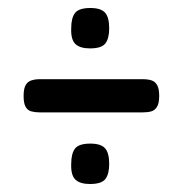

<svg xmlns="http://www.w3.org/2000/svg" viewBox="-20 -498 456 480"><path d="M80 -217Q68 -217 58.5 -219.5Q49 -222 44 -231Q39 -240 39 -258Q39 -276 44 -285Q49 -294 58.5 -297Q68 -300 79 -300H337Q350 -300 359 -297Q368 -294 373 -285Q378 -276 378 -258Q378 -240 372.5 -231Q367 -222 358 -219.5Q349 -217 336 -217ZM205 -38Q180 -38 168.5 -49Q157 -60 158 -88Q158 -114 167.5 -126.5Q177 -139 206 -139Q232 -139 242.5 -127.5Q253 -116 253 -88Q253 -63 243.5 -50.5Q234 -38 205 -38ZM205 -377Q180 -377 168.5 -388Q157 -399 158 -427Q158 -453 167.5 -465.5Q177 -478 206 -478Q232 -478 242.5 -466.5Q253 -455 253 -427Q253 -402 243.5 -389.5Q234 -377 205 -377Z"/></svg>

Font: Fredoka SemiCondensed
Style: Regular
Weight: 400
Width: 4
Designer: Ben Nathan
Foundry: Milena B. Brandão, Ben Nathan
Version: Version 2.001